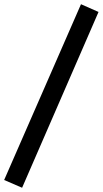

<svg xmlns="http://www.w3.org/2000/svg" viewBox="-60 -715 488 912"><path d="M45 176.8 -40.3 140 324.7 -695 408 -658.2Z"/></svg>

Font: Faustina Light
Style: Italic
Weight: 300
Italic angle: -8°
Designer: Alfonso Garcia
Foundry: http://www.omnibus-type.com
Version: Version 1.200